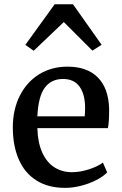

<svg xmlns="http://www.w3.org/2000/svg" viewBox="-20 -890 583 921"><path d="M242.2 -869.6H330.1L467.3 -675.3L423.3 -647L286.1 -784.2L141.6 -646.5L101.6 -674.8ZM168.5 -534.2Q228 -570.3 303.7 -570.3Q397.5 -570.3 448.7 -519Q500 -467.8 503.4 -371.1V-353.5Q503.4 -302.7 497.6 -275.4H159.2Q161.1 -205.6 183.1 -157.5Q205.1 -109.4 242.7 -86.4Q278.8 -64 325.2 -64Q363.8 -64 406.2 -77.6Q448.7 -91.3 473.6 -109.9L494.1 -63Q475.1 -43.5 442.6 -26.6Q410.2 -9.8 371.1 0.5Q331.5 11.2 292 11.2Q210.9 11.2 154.3 -24.7Q97.7 -60.5 69.3 -127Q41.5 -192.4 41.5 -278.8Q41.5 -364.3 75 -430.7Q108.4 -497.1 168.5 -534.2ZM386.2 -332Q388.2 -347.7 388.2 -374Q387.7 -438.5 361.3 -474.9Q335 -511.2 282.2 -511.2Q225.6 -511.2 194.6 -469Q163.6 -426.8 159.2 -332Z"/></svg>

Font: Merriweather
Style: Regular
Weight: 400
Designer: Eben Sorkin
Foundry: Eben Sorkin
Version: Version 1.584; ttfautohint (v1.8.1)